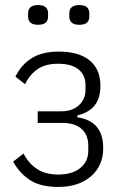

<svg xmlns="http://www.w3.org/2000/svg" viewBox="-20 -727 488 759"><path d="M210 12Q141 12 99.5 -14.5Q58 -41 32 -88L73 -120Q93 -81 126.5 -59Q160 -37 210 -37Q266 -37 297.5 -63Q329 -89 329 -131V-150Q329 -194 302.5 -217.5Q276 -241 227 -241H129V-287H222Q266 -287 292 -311Q318 -335 318 -373V-391Q318 -430 290.5 -452.5Q263 -475 210 -475Q160 -475 129 -454Q98 -433 79 -394L41 -424Q63 -470 104.5 -496.5Q146 -523 212 -523Q292 -523 334.5 -488Q377 -453 377 -388Q377 -338 353.5 -309.5Q330 -281 286 -271V-263Q337 -256 362.5 -225.5Q388 -195 388 -142Q388 -72 339.5 -30Q291 12 210 12ZM130 -629Q110 -629 100.5 -637.5Q91 -646 91 -661V-675Q91 -690 100.5 -698.5Q110 -707 130 -707Q151 -707 160.5 -698.5Q170 -690 170 -675V-661Q170 -646 160.5 -637.5Q151 -629 130 -629ZM294 -629Q273 -629 263.5 -637.5Q254 -646 254 -661V-675Q254 -690 263.5 -698.5Q273 -707 294 -707Q314 -707 323.5 -698.5Q333 -690 333 -675V-661Q333 -646 323.5 -637.5Q314 -629 294 -629Z"/></svg>

Font: IBM Plex Sans Condensed Light
Style: Regular
Weight: 300
Width: 3
Designer: Mike Abbink, Paul van der Laan, Pieter van Rosmalen
Foundry: Bold Monday
Version: Version 3.201